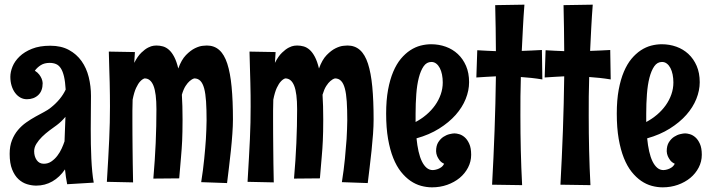

<svg xmlns="http://www.w3.org/2000/svg" viewBox="-20 -762 3017 815"><path d="M265.1 20Q262.2 4.9 259.8 -10.7Q257.3 -26.4 255.9 -43Q233.4 -9.8 202.1 8.1Q170.9 25.9 133.8 25.9Q114.7 25.9 94.7 19.8Q74.7 13.7 58.3 -1.5Q42 -16.6 31.5 -42.7Q21 -68.8 21 -108.9Q21 -142.1 30.8 -166.7Q40.5 -191.4 56.2 -210Q71.8 -228.5 91.3 -242.2Q110.8 -255.9 130.1 -266.6Q149.4 -277.3 167 -286.6Q184.6 -295.9 195.8 -305.2Q217.3 -322.3 233.2 -341.6Q249 -360.8 258.8 -381.8Q256.8 -415.5 251.7 -437.3Q246.6 -459 238.3 -471.9Q230 -484.9 218 -490Q206.1 -495.1 190.9 -495.1Q168.5 -495.1 153.1 -485.4Q137.7 -475.6 127.9 -461.9Q140.1 -454.1 146.7 -445.3Q153.3 -436.5 156.7 -428.2Q160.6 -418.9 161.1 -409.2Q161.1 -376 142.3 -358.4Q123.5 -340.8 94.2 -340.8Q79.1 -340.8 66.4 -347.9Q53.7 -355 44.2 -367.7Q34.7 -380.4 29.3 -397.9Q23.9 -415.5 23.9 -436Q23.9 -456.5 33.2 -479.5Q42.5 -502.4 63 -522.2Q83.5 -542 115.7 -554.9Q147.9 -567.9 193.8 -567.9Q239.7 -567.9 272.5 -550Q305.2 -532.2 326.2 -502.7Q347.2 -473.1 356.7 -434.6Q366.2 -396 366.2 -355Q366.2 -324.2 365.7 -288.1Q365.2 -252 365.2 -213.9Q365.2 -182.1 365.7 -150.4Q366.2 -118.7 367.7 -89.1Q369.1 -59.6 371.6 -33.4Q374 -7.3 377.9 13.2ZM257.8 -266.1Q240.7 -245.6 221.2 -231Q206.5 -220.7 189.7 -208Q172.9 -195.3 158.4 -181.2Q144 -167 134.5 -151.6Q125 -136.2 125 -120.1Q125 -98.1 135.7 -82.5Q146.5 -66.9 166 -66.9Q184.1 -66.9 198.2 -76.7Q212.4 -86.4 223.4 -100.8Q234.4 -115.2 241.9 -131.8Q249.5 -148.4 253.9 -162.1Z M754.9 -254.9Q754.9 -225.6 754.4 -203.9Q753.9 -182.1 753.2 -164.3Q752.4 -146.5 751.2 -130.6Q750 -114.7 748.5 -96.9Q747.1 -79.1 745.1 -56.9Q743.2 -34.7 740.7 -4.9L630.9 -3.9Q637.7 -82.5 640.9 -155Q644 -227.5 644 -298.8Q644 -366.7 631.6 -397.9Q619.1 -429.2 593.8 -429.2Q584 -426.3 574.7 -416Q566.4 -407.2 557.9 -389.2Q549.3 -371.1 543 -338.9Q542 -314.9 542 -291.7Q542 -268.6 542 -246.1Q542 -219.7 542.2 -192.4Q542.5 -165 542.7 -133.8Q543 -102.5 543.5 -66.7Q543.9 -30.8 544.9 12.2L433.6 9.8Q437 -46.4 439.5 -90.3Q441.9 -134.3 443.6 -171.4Q445.3 -208.5 446 -241.7Q446.8 -274.9 446.8 -310.1Q446.8 -333.5 446.5 -358.2Q446.3 -382.8 445.6 -411.1Q444.8 -439.5 443.8 -471.9Q442.9 -504.4 441.9 -543L552.7 -541L549.8 -495.1Q564 -522.9 579.6 -538.1Q595.2 -553.2 608.9 -560.1Q622.6 -566.9 632.1 -567.9Q641.6 -568.8 644 -568.8Q658.7 -568.8 672.1 -564.9Q685.5 -561 697.5 -550.3Q709.5 -539.6 719.5 -520.5Q729.5 -501.5 736.8 -471.2Q750 -508.3 769.5 -528.3Q789.1 -548.3 807.9 -557.4Q826.7 -566.4 841.1 -567.6Q855.5 -568.8 857.9 -568.8Q889.2 -568.8 910.6 -549.8Q932.1 -530.8 944.8 -491.7Q957.5 -452.6 963.1 -393.6Q968.8 -334.5 968.8 -254.9Q968.8 -228.5 966.3 -193.8Q963.9 -159.2 960 -122.3Q956.1 -85.4 951.7 -49.3Q947.3 -13.2 943.8 15.1L834 11.2Q842.3 -41 846.9 -88.1Q851.6 -135.3 854 -171.9Q856.4 -214.4 856.9 -251Q856.9 -297.4 854.7 -331.1Q852.5 -364.7 846.7 -386.5Q840.8 -408.2 830.6 -418.7Q820.3 -429.2 804.7 -429.2Q794.4 -426.3 785.2 -418Q776.9 -411.1 767.8 -397.2Q758.8 -383.3 752 -359.9Q754.9 -314.9 754.9 -254.9Z M1352.1 -254.9Q1352.1 -225.6 1351.6 -203.9Q1351.1 -182.1 1350.3 -164.3Q1349.6 -146.5 1348.4 -130.6Q1347.2 -114.7 1345.7 -96.9Q1344.2 -79.1 1342.3 -56.9Q1340.3 -34.7 1337.9 -4.9L1228 -3.9Q1234.9 -82.5 1238 -155Q1241.2 -227.5 1241.2 -298.8Q1241.2 -366.7 1228.8 -397.9Q1216.3 -429.2 1190.9 -429.2Q1181.2 -426.3 1171.9 -416Q1163.6 -407.2 1155 -389.2Q1146.5 -371.1 1140.1 -338.9Q1139.2 -314.9 1139.2 -291.7Q1139.2 -268.6 1139.2 -246.1Q1139.2 -219.7 1139.4 -192.4Q1139.6 -165 1139.9 -133.8Q1140.1 -102.5 1140.6 -66.7Q1141.1 -30.8 1142.1 12.2L1030.8 9.8Q1034.2 -46.4 1036.6 -90.3Q1039.1 -134.3 1040.8 -171.4Q1042.5 -208.5 1043.2 -241.7Q1043.9 -274.9 1043.9 -310.1Q1043.9 -333.5 1043.7 -358.2Q1043.5 -382.8 1042.7 -411.1Q1042 -439.5 1041 -471.9Q1040 -504.4 1039.1 -543L1149.9 -541L1147 -495.1Q1161.1 -522.9 1176.8 -538.1Q1192.4 -553.2 1206.1 -560.1Q1219.7 -566.9 1229.2 -567.9Q1238.8 -568.8 1241.2 -568.8Q1255.9 -568.8 1269.3 -564.9Q1282.7 -561 1294.7 -550.3Q1306.6 -539.6 1316.7 -520.5Q1326.7 -501.5 1334 -471.2Q1347.2 -508.3 1366.7 -528.3Q1386.2 -548.3 1405 -557.4Q1423.8 -566.4 1438.2 -567.6Q1452.6 -568.8 1455.1 -568.8Q1486.3 -568.8 1507.8 -549.8Q1529.3 -530.8 1542 -491.7Q1554.7 -452.6 1560.3 -393.6Q1565.9 -334.5 1565.9 -254.9Q1565.9 -228.5 1563.5 -193.8Q1561 -159.2 1557.1 -122.3Q1553.2 -85.4 1548.8 -49.3Q1544.4 -13.2 1541 15.1L1431.2 11.2Q1439.5 -41 1444.1 -88.1Q1448.7 -135.3 1451.2 -171.9Q1453.6 -214.4 1454.1 -251Q1454.1 -297.4 1451.9 -331.1Q1449.7 -364.7 1443.8 -386.5Q1438 -408.2 1427.7 -418.7Q1417.5 -429.2 1401.9 -429.2Q1391.6 -426.3 1382.3 -418Q1374 -411.1 1365 -397.2Q1356 -383.3 1349.1 -359.9Q1352.1 -314.9 1352.1 -254.9Z M1980 -105Q1980 -76.2 1966.8 -50.8Q1953.6 -25.4 1931.2 -6.8Q1908.7 11.7 1878.4 22.5Q1848.1 33.2 1814 33.2Q1791 33.2 1767.6 26.9Q1744.1 20.5 1722.7 5.9Q1701.2 -8.8 1682.1 -32.7Q1663.1 -56.6 1649.2 -91.3Q1635.3 -126 1627.2 -172.6Q1619.1 -219.2 1619.1 -279.8Q1619.1 -336.9 1627.2 -380.9Q1635.3 -424.8 1649.2 -457.5Q1663.1 -490.2 1681.6 -512.5Q1700.2 -534.7 1721.4 -548.6Q1742.7 -562.5 1765.4 -568.4Q1788.1 -574.2 1810.1 -574.2Q1842.8 -574.2 1872.1 -563.7Q1901.4 -553.2 1923.3 -532.7Q1945.3 -512.2 1958.3 -482.2Q1971.2 -452.1 1971.2 -413.1Q1971.2 -377.9 1956.8 -342Q1942.4 -306.2 1914.1 -274.2Q1885.7 -242.2 1844 -216.1Q1802.2 -189.9 1748 -174.8Q1751 -144.5 1756.6 -119.6Q1762.2 -94.7 1770.8 -77.1Q1779.3 -59.6 1790.8 -49.8Q1802.2 -40 1817.4 -40Q1827.1 -40.5 1835.9 -43.5Q1843.8 -45.9 1851.8 -51.3Q1859.9 -56.6 1865.2 -66.9Q1852.5 -72.8 1845.7 -82Q1838.9 -91.3 1835.4 -99.6Q1831.5 -109.4 1831.1 -120.1Q1831.1 -143.6 1840.3 -158.2Q1849.6 -172.9 1862.3 -181.2Q1875 -189.5 1888.2 -192.6Q1901.4 -195.8 1909.2 -195.8Q1917.5 -195.8 1929.4 -192.4Q1941.4 -189 1952.6 -179.2Q1963.9 -169.4 1971.9 -151.6Q1980 -133.8 1980 -105ZM1859.4 -412.1Q1859.4 -429.7 1856.2 -445.6Q1853 -461.4 1846.9 -473.1Q1840.8 -484.9 1831.8 -491.9Q1822.8 -499 1811 -499Q1791 -499 1778.3 -480.7Q1765.6 -462.4 1757.8 -432.1Q1750 -401.9 1747.1 -362.3Q1744.1 -322.8 1744.1 -279.8V-244.1Q1769 -257.3 1790.3 -275.4Q1811.5 -293.5 1826.9 -315.2Q1842.3 -336.9 1850.8 -361.3Q1859.4 -385.7 1859.4 -412.1Z M2206.1 -742.2Q2202.1 -691.9 2199.7 -643.3Q2197.3 -594.7 2194.8 -545.9Q2216.3 -546.9 2237.3 -547.6Q2258.3 -548.3 2280.3 -549.8L2282.2 -424.8Q2258.8 -428.7 2235.8 -431.2Q2212.9 -433.6 2190.9 -435.1Q2189.5 -393.6 2189.2 -353Q2189 -312.5 2189 -271Q2189 -196.8 2190.7 -123.5Q2192.4 -50.3 2196.3 23.9L2068.8 22Q2075.2 -92.8 2079.3 -207.3Q2083.5 -321.8 2085 -438Q2064.5 -437 2043.9 -435.8Q2023.4 -434.6 2002 -433.1L2005.9 -548.8Q2025.9 -547.4 2045.7 -546.6Q2065.4 -545.9 2085 -544.9Q2085 -593.8 2084 -642.3Q2083 -690.9 2082 -740.2Z M2496.1 -742.2Q2492.2 -691.9 2489.7 -643.3Q2487.3 -594.7 2484.9 -545.9Q2506.3 -546.9 2527.3 -547.6Q2548.3 -548.3 2570.3 -549.8L2572.3 -424.8Q2548.8 -428.7 2525.9 -431.2Q2502.9 -433.6 2481 -435.1Q2479.5 -393.6 2479.2 -353Q2479 -312.5 2479 -271Q2479 -196.8 2480.7 -123.5Q2482.4 -50.3 2486.3 23.9L2358.9 22Q2365.2 -92.8 2369.4 -207.3Q2373.5 -321.8 2375 -438Q2354.5 -437 2334 -435.8Q2313.5 -434.6 2292 -433.1L2295.9 -548.8Q2315.9 -547.4 2335.7 -546.6Q2355.5 -545.9 2375 -544.9Q2375 -593.8 2374 -642.3Q2373 -690.9 2372.1 -740.2Z M2959 -105Q2959 -76.2 2945.8 -50.8Q2932.6 -25.4 2910.2 -6.8Q2887.7 11.7 2857.4 22.5Q2827.1 33.2 2793 33.2Q2770 33.2 2746.6 26.9Q2723.1 20.5 2701.7 5.9Q2680.2 -8.8 2661.1 -32.7Q2642.1 -56.6 2628.2 -91.3Q2614.3 -126 2606.2 -172.6Q2598.1 -219.2 2598.1 -279.8Q2598.1 -336.9 2606.2 -380.9Q2614.3 -424.8 2628.2 -457.5Q2642.1 -490.2 2660.6 -512.5Q2679.2 -534.7 2700.4 -548.6Q2721.7 -562.5 2744.4 -568.4Q2767.1 -574.2 2789.1 -574.2Q2821.8 -574.2 2851.1 -563.7Q2880.4 -553.2 2902.3 -532.7Q2924.3 -512.2 2937.3 -482.2Q2950.2 -452.1 2950.2 -413.1Q2950.2 -377.9 2935.8 -342Q2921.4 -306.2 2893.1 -274.2Q2864.7 -242.2 2823 -216.1Q2781.2 -189.9 2727.1 -174.8Q2730 -144.5 2735.6 -119.6Q2741.2 -94.7 2749.8 -77.1Q2758.3 -59.6 2769.8 -49.8Q2781.2 -40 2796.4 -40Q2806.2 -40.5 2814.9 -43.5Q2822.8 -45.9 2830.8 -51.3Q2838.9 -56.6 2844.2 -66.9Q2831.5 -72.8 2824.7 -82Q2817.9 -91.3 2814.5 -99.6Q2810.5 -109.4 2810.1 -120.1Q2810.1 -143.6 2819.3 -158.2Q2828.6 -172.9 2841.3 -181.2Q2854 -189.5 2867.2 -192.6Q2880.4 -195.8 2888.2 -195.8Q2896.5 -195.8 2908.4 -192.4Q2920.4 -189 2931.6 -179.2Q2942.9 -169.4 2950.9 -151.6Q2959 -133.8 2959 -105ZM2838.4 -412.1Q2838.4 -429.7 2835.2 -445.6Q2832 -461.4 2825.9 -473.1Q2819.8 -484.9 2810.8 -491.9Q2801.8 -499 2790 -499Q2770 -499 2757.3 -480.7Q2744.6 -462.4 2736.8 -432.1Q2729 -401.9 2726.1 -362.3Q2723.1 -322.8 2723.1 -279.8V-244.1Q2748 -257.3 2769.3 -275.4Q2790.5 -293.5 2805.9 -315.2Q2821.3 -336.9 2829.8 -361.3Q2838.4 -385.7 2838.4 -412.1Z"/></svg>

Font: Rum Raisin
Style: Regular
Weight: 400
Designer: Astigmatic (AOETI)
Foundry: Astigmatic (AOETI)
Version: Version 1.000